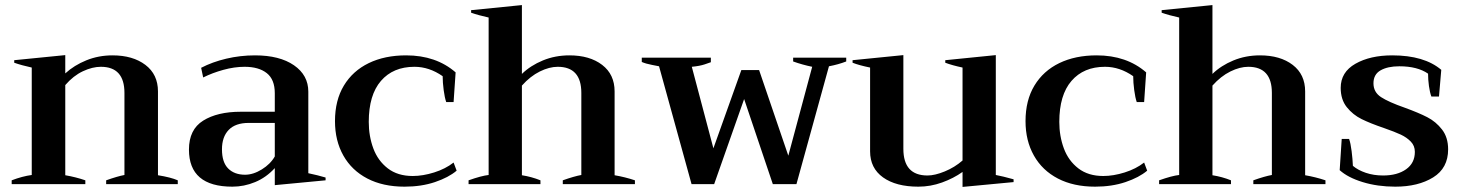

<svg xmlns="http://www.w3.org/2000/svg" viewBox="-20 -725 5756 756"><path d="M680 -15V0H398V-15Q443 -31 470 -36V-359Q470 -462 377 -462Q344 -462 306.5 -444.5Q269 -427 237 -390V-35Q278 -28 316 -15V0H26V-15Q68 -31 105 -36V-459Q64 -468 36 -478V-488L237 -508V-436Q272 -468 320 -487.5Q368 -507 423 -507Q503 -507 552.5 -469.5Q602 -432 602 -365V-35Q652 -27 680 -15Z M724 -136Q724 -215 780 -250Q836 -285 928 -285H1062V-358Q1062 -412 1030.5 -437Q999 -462 943 -462Q903 -462 859.5 -450Q816 -438 780 -420L772 -458Q816 -481 871 -494Q926 -507 984 -507Q1081 -507 1137.5 -468Q1194 -429 1194 -364V-43Q1232 -35 1262 -26V-15L1062 4V-63Q1028 -26 984.5 -8Q941 10 895 10Q724 10 724 -136ZM1062 -109V-241H959Q907 -241 880.5 -213.5Q854 -186 854 -137Q854 -86 878.5 -61.5Q903 -37 945 -37Q977 -37 1011 -58Q1045 -79 1062 -109Z M1299 -248Q1299 -330 1334 -388Q1369 -446 1432 -476.5Q1495 -507 1579 -507Q1697 -507 1774 -440L1766 -323H1737Q1731 -340 1727 -370Q1723 -400 1723 -425Q1670 -462 1612 -462Q1528 -462 1480 -406.5Q1432 -351 1432 -245Q1432 -189 1450 -140.5Q1468 -92 1507 -62Q1546 -32 1605 -32Q1645 -32 1689.5 -46Q1734 -60 1766 -85L1778 -53Q1746 -26 1692.5 -8Q1639 10 1573 10Q1488 10 1426.5 -22Q1365 -54 1332 -112.5Q1299 -171 1299 -248Z M2480 -15V0H2196V-15Q2241 -31 2269 -36V-359Q2269 -462 2176 -462Q2143 -462 2105.5 -443.5Q2068 -425 2035 -388V-35Q2073 -29 2108 -15V0H1825V-15Q1876 -33 1904 -36V-656Q1863 -665 1835 -675V-685L2035 -705V-434Q2069 -467 2117.5 -487Q2166 -507 2222 -507Q2302 -507 2351 -469.5Q2400 -432 2400 -365V-35Q2441 -28 2480 -15Z M2575 -464Q2571 -465 2547 -469.5Q2523 -474 2507 -481V-498H2779V-480Q2774 -478 2754.5 -471.5Q2735 -465 2704 -462L2789 -141L2899 -449H2969L3084 -112L3178 -462Q3139 -470 3103 -483V-498H3312V-483Q3281 -471 3244 -464L3116 0H3023L2910 -335L2792 0H2703Z M3971 -19V-8L3770 11V-48Q3735 -23 3689.5 -6.5Q3644 10 3596 10Q3508 10 3457 -26.5Q3406 -63 3406 -129V-459Q3362 -468 3337 -478V-488L3537 -508V-139Q3537 -34 3632 -34Q3661 -34 3700 -50Q3739 -66 3770 -93V-459Q3728 -468 3702 -478V-488L3901 -508V-36Q3928 -31 3971 -19Z M4018 -248Q4018 -330 4053 -388Q4088 -446 4151 -476.5Q4214 -507 4298 -507Q4416 -507 4493 -440L4485 -323H4456Q4450 -340 4446 -370Q4442 -400 4442 -425Q4389 -462 4331 -462Q4247 -462 4199 -406.5Q4151 -351 4151 -245Q4151 -189 4169 -140.5Q4187 -92 4226 -62Q4265 -32 4324 -32Q4364 -32 4408.5 -46Q4453 -60 4485 -85L4497 -53Q4465 -26 4411.5 -8Q4358 10 4292 10Q4207 10 4145.5 -22Q4084 -54 4051 -112.5Q4018 -171 4018 -248Z M5199 -15V0H4915V-15Q4960 -31 4988 -36V-359Q4988 -462 4895 -462Q4862 -462 4824.5 -443.5Q4787 -425 4754 -388V-35Q4792 -29 4827 -15V0H4544V-15Q4595 -33 4623 -36V-656Q4582 -665 4554 -675V-685L4754 -705V-434Q4788 -467 4836.5 -487Q4885 -507 4941 -507Q5021 -507 5070 -469.5Q5119 -432 5119 -365V-35Q5160 -28 5199 -15Z M5255 -55 5263 -178H5292Q5298 -162 5302 -130Q5306 -98 5307 -72Q5327 -55 5358 -44.5Q5389 -34 5426 -34Q5482 -34 5516.5 -58.5Q5551 -83 5551 -127Q5551 -151 5535 -167.5Q5519 -184 5495.5 -195Q5472 -206 5429 -221Q5376 -239 5341.5 -256Q5307 -273 5283 -303Q5259 -333 5259 -379Q5259 -441 5317 -474Q5375 -507 5462 -507Q5588 -507 5655 -450L5646 -345H5616Q5610 -361 5606.5 -386Q5603 -411 5603 -435Q5561 -464 5490 -464Q5444 -464 5416 -448Q5388 -432 5388 -397Q5388 -362 5418 -342.5Q5448 -323 5511 -301Q5566 -281 5600 -263.5Q5634 -246 5658 -215Q5682 -184 5682 -137Q5682 -63 5623 -26.5Q5564 10 5474 10Q5404 10 5345.5 -8Q5287 -26 5255 -55Z"/></svg>

Font: Trirong SemiBold
Style: Regular
Weight: 600
Designer: Katatrad Team
Foundry: CadsonDemak
Version: Version 1.001